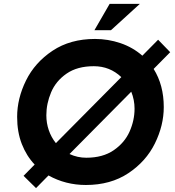

<svg xmlns="http://www.w3.org/2000/svg" viewBox="-20 -943 898 986"><path d="M769 -589Q821 -506 821 -393Q821 -299 775.5 -206.5Q730 -114 639 -53.5Q548 7 421 7Q317 7 229 -42L165 23L101 -40L158 -98Q116 -142 92 -203.5Q68 -265 68 -343Q68 -437 113.5 -529.5Q159 -622 250 -682.5Q341 -743 468 -743Q535 -743 598.5 -721.5Q662 -700 711 -657L792 -739L854 -675ZM267 -208 603 -547Q544 -603 462 -603Q377 -603 322 -565Q267 -527 242.5 -469Q218 -411 218 -351Q218 -311 230.5 -274.5Q243 -238 267 -208ZM654 -472 337 -152Q378 -133 423 -133Q508 -133 564 -171.5Q620 -210 645.5 -267.5Q671 -325 671 -385Q671 -430 654 -472ZM550 -788H465L543 -923H698Z"/></svg>

Font: Josefin Sans
Style: Bold Italic
Weight: 700
Italic angle: -7°
Designer: Santiago Orozco
Foundry: Typemade
Version: Version 2.000